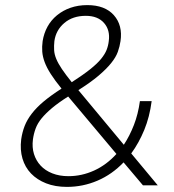

<svg xmlns="http://www.w3.org/2000/svg" viewBox="-20 -726 680 752"><path d="M464 -90Q419 -43 362 -18.5Q305 6 242 6Q196 6 160.5 -8Q125 -22 101.5 -46.5Q78 -71 68 -105Q58 -139 63 -180Q67 -208 76.5 -232.5Q86 -257 104.5 -281Q123 -305 151 -328.5Q179 -352 221 -379Q195 -411 179 -436Q163 -461 155 -482.5Q147 -504 145.5 -523.5Q144 -543 147 -565Q152 -596 166 -621.5Q180 -647 203 -666Q226 -685 256 -695.5Q286 -706 322 -706Q391 -706 426 -666.5Q461 -627 452 -565Q449 -544 441.5 -523Q434 -502 415.5 -479Q397 -456 366.5 -430Q336 -404 287 -373L465 -159Q488 -194 504.5 -236.5Q521 -279 528 -330H574Q566 -268 545 -217Q524 -166 494 -125L598 0H540ZM248 -36Q300 -36 348.5 -58Q397 -80 436 -123L247 -348Q209 -324 184 -303Q159 -282 143 -262.5Q127 -243 119.5 -222.5Q112 -202 109 -180Q105 -149 113 -123Q121 -97 139 -77.5Q157 -58 185 -47Q213 -36 248 -36ZM193 -565Q191 -546 192 -529.5Q193 -513 200.5 -495Q208 -477 222.5 -455.5Q237 -434 261 -404Q306 -433 333.5 -455Q361 -477 376 -495.5Q391 -514 397.5 -530.5Q404 -547 406 -565Q412 -608 387.5 -636Q363 -664 316 -664Q265 -664 232 -636Q199 -608 193 -565Z"/></svg>

Font: Retni Sans Light
Style: Italic
Weight: 300
Italic angle: -8°
Designer: Vitaly Kuzmin
Foundry: ParaType Ltd.
Version: Version 1.00;June 10, 2019;FontCreator 11.5.0.2425 64-bit; t